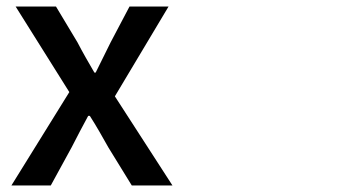

<svg xmlns="http://www.w3.org/2000/svg" viewBox="-20 -548 1040 590"><path d="M193 -265 15 22H136L200 -95C217 -128 234 -161 251 -192H256C276 -161 295 -127 313 -95L385 22H510L333 -252L498 -528H378L320 -418L274 -325H270C252 -356 234 -387 218 -418L152 -528H28Z"/></svg>

Font: コーポレート・ロゴ ver3 Medium
Style: Regular
Weight: 500
Designer: [KANA_main] LOGOTYPE.JP [Source Han Sans] Ryoko NISHIZUKA 西塚涼子 (kana, bopomofo & ideographs); Paul D. Hunt (Latin, Greek
Version: Version 12.001;FEAKit 1.0